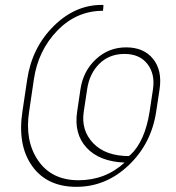

<svg xmlns="http://www.w3.org/2000/svg" viewBox="-20 -738 706 769"><path d="M329.1 -380.9 315.4 -290.5Q304.2 -215.8 353.5 -164.3Q402.8 -112.8 498 -112.8L499 -117.2L501.5 -116.7Q560.5 -171.9 579.1 -290.5L592.8 -380.9Q601.6 -441.9 570.3 -481.9Q539.1 -522 478.5 -522Q418 -522 378.2 -482.9Q338.4 -443.8 329.1 -380.9ZM619.1 -380.4 605.5 -290.5Q585.9 -162.1 495.1 -75.9Q404.3 10.3 286.1 10.3Q168 10.3 108.6 -73.2Q49.3 -156.7 69.8 -291.5L88.9 -419.4Q107.9 -547.4 195.3 -633.8Q282.7 -720.2 392.1 -718.3L394.5 -716.8L392.6 -694.8Q286.6 -694.8 209.7 -615.5Q132.8 -536.1 115.7 -420.4L96.7 -291.5Q78.6 -173.8 132.8 -95Q187 -16.1 294.4 -16.1Q401.9 -16.1 479 -86.9Q377.9 -90.8 326.7 -146.5Q275.4 -202.1 289.1 -291.5L302.2 -380.4Q313 -453.1 364 -500.7Q415 -548.3 485.4 -548.3Q555.7 -548.3 593 -502.2Q630.4 -456.1 619.1 -380.4Z"/></svg>

Font: Roboto-ThinItalic
Style: Italic
Weight: 250
Italic angle: -12°
Designer: Google
Version: Version 1.100141; 2013; ttfautohint (v0.94.14-c901) -l 8 -r 